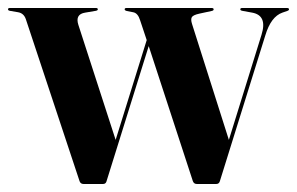

<svg xmlns="http://www.w3.org/2000/svg" viewBox="-26 -459 741 479"><path d="M231 0H182.5Q175 0 172.5 -7L38.5 -411Q33.5 -426 19 -428.5L-1.5 -432Q-6 -433 -6 -435.5Q-6 -439 -2 -439H214Q218 -439 218 -435.5Q218 -433 213 -432L186.5 -427.5Q161 -423.5 169.5 -397L262.5 -110L340 -359L323.5 -408.5Q318 -426.5 306 -428.5L290.5 -431.5Q285 -433 285 -435.5Q285 -439 289 -439H502.5Q507 -439 507 -435.5Q507 -432.5 501.5 -431.5L471.5 -425Q455.5 -421.5 452.5 -416Q449.5 -410.5 453 -399.5L545 -110L626.5 -372.5Q641.5 -420.5 603 -427.5L578.5 -432Q573.5 -433 573.5 -435.5Q573.5 -439 577.5 -439H690.5Q695 -439 695 -435.5Q695 -433 690 -431.5L678.5 -427.5Q650 -417.5 636 -371L522.5 -7Q520.5 0 513.5 0H465Q457.5 0 455 -7.5L345 -344L239.5 -6Q237.5 0 231 0Z"/></svg>

Font: Fraunces 144pt S000 SemiBold
Style: Regular
Weight: 600
Version: Version 1.000; ttfautohint (v1.8.3)